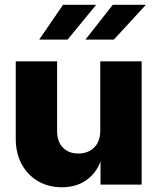

<svg xmlns="http://www.w3.org/2000/svg" viewBox="-20 -772 658 803"><path d="M399.4 -227.1V-515.6H572.3V0H400.4V-94.7H399.4Q381.3 -46.4 339.6 -17.6Q297.9 11.2 238.8 11.2Q182.6 11.2 139.2 -14.2Q95.7 -39.6 70.8 -85.2Q45.9 -130.9 45.9 -191.4V-515.6H218.8V-224.6Q218.8 -179.7 242.9 -154.8Q267.1 -129.9 308.1 -129.9Q347.7 -129.9 373.5 -154.8Q399.4 -179.7 399.4 -227.1ZM337.4 -606.4 451.7 -752H590.3L456.1 -606.4ZM144 -606.4 243.7 -752H382.3L262.7 -606.4Z"/></svg>

Font: Inter Display Extra Bold
Style: Regular
Weight: 800
Designer: Rasmus Andersson
Foundry: rsms
Version: Version 4.000;git-4fc901f